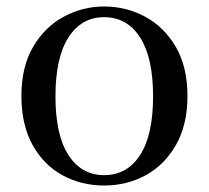

<svg xmlns="http://www.w3.org/2000/svg" viewBox="-20 -557 644 592"><path d="M301 15Q231 15 173 -16.5Q115 -48 80.5 -110Q46 -172 46 -261Q46 -351 82 -412.5Q118 -474 176.5 -505.5Q235 -537 301 -537Q369 -537 427.5 -505.5Q486 -474 522 -412.5Q558 -351 558 -261Q558 -172 522.5 -110Q487 -48 429 -16.5Q371 15 301 15ZM301 -17Q372 -17 412 -79Q452 -141 452 -260Q452 -379 412 -441.5Q372 -504 301 -504Q231 -504 191 -441.5Q151 -379 151 -260Q151 -141 191 -79Q231 -17 301 -17Z"/></svg>

Font: Noto Serif JP ExtraLight Medium
Style: Regular
Weight: 500
Version: Version 2.003-H1;hotconv 1.1.1;makeotfexe 2.6.0